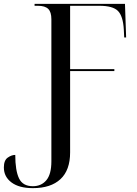

<svg xmlns="http://www.w3.org/2000/svg" viewBox="-32 -734 711 994"><path d="M138 240Q67 240 27.5 210.5Q-12 181 -12 133Q-12 96 8 82Q28 68 47 68Q47 149 66.5 189.5Q86 230 138 230Q182 230 208 199Q234 168 234 101V-634Q234 -672 217.5 -688Q201 -704 165 -704H147V-714H615L621 -540H611L609 -581Q605 -651 578.5 -677.5Q552 -704 483 -704H331V-376H560V-366H331V55Q331 147 281 193.5Q231 240 138 240Z"/></svg>

Font: Noto Serif Display SemiCondensed
Style: Regular
Weight: 400
Width: 4
Designer: Monotype Design Team
Foundry: Monotype Imaging Inc.
Version: Version 2.009